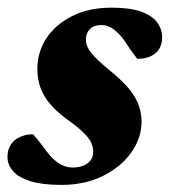

<svg xmlns="http://www.w3.org/2000/svg" viewBox="-31 -480 454 514"><path d="M57.5 -120.5Q61.5 -116 69 -107.2Q76.5 -98.5 94 -74.5Q112 -51 129 -41.2Q146 -31.5 163.5 -31.5Q180.5 -31.5 192.8 -36.8Q205 -42 211.8 -51.2Q218.5 -60.5 218.5 -74Q218.5 -86 213.2 -97.8Q208 -109.5 193.2 -124.2Q178.5 -139 150 -159.5Q121.5 -180 103.8 -200.8Q86 -221.5 77.5 -244.8Q69 -268 69 -295.5Q69 -340.5 93.2 -377.5Q117.5 -414.5 162.2 -437Q207 -459.5 268 -459.5Q317.5 -459.5 347 -448.8Q376.5 -438 389.8 -420Q403 -402 403 -380Q403 -361.5 395 -348.8Q387 -336 372 -329.2Q357 -322.5 336.5 -322.5Q333 -327.5 325.8 -336.8Q318.5 -346 305 -367Q291 -388 274.5 -400.5Q258 -413 241.5 -413Q220 -413 209.5 -402Q199 -391 199 -374Q199 -363 204.5 -351.8Q210 -340.5 225.5 -324.8Q241 -309 270.5 -285Q300 -260.5 317 -239Q334 -217.5 341 -196.5Q348 -175.5 348 -154Q348 -111 320.8 -72.2Q293.5 -33.5 245 -9.2Q196.5 15 133 15Q82 15 50.2 5Q18.5 -5 3.8 -22Q-11 -39 -11 -60Q-11 -78.5 -2.5 -92Q6 -105.5 21.8 -113Q37.5 -120.5 57.5 -120.5Z"/></svg>

Font: Newsreader 24pt ExtraBold
Style: Italic
Weight: 800
Italic angle: -17°
Designer: Hugues Gentile
Foundry: Production Type
Version: Version 1.003